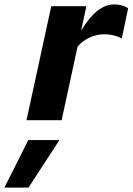

<svg xmlns="http://www.w3.org/2000/svg" viewBox="-114 -544 600 869"><path d="M6 0 118 -516H277L253 -405Q289 -465 326 -494.5Q363 -524 404 -524Q422 -524 437.5 -519.5Q453 -515 466 -507L437 -369Q427 -377 403 -383Q379 -389 357 -389Q324 -389 291.5 -374Q259 -359 237 -333L165 0ZM14 90H155L15 305H-94Z"/></svg>

Font: Red Hat Text
Style: Bold Italic
Weight: 700
Italic angle: -12°
Designer: Pentagram / MCKL
Foundry: Pentagram / MCKL
Version: Version 1.003; Red Hat Text Bold Italic